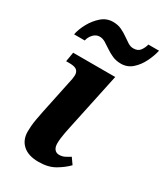

<svg xmlns="http://www.w3.org/2000/svg" viewBox="-192 -845 809 937"><g transform="rotate(30 212.0 -377.0)"><path d="M185 10Q128 10 97 -17.5Q66 -45 66 -93Q66 -107 67.5 -125Q69 -143 73 -165Q77 -187 82 -212L121 -398Q128 -425 128.5 -444Q129 -463 117.5 -473Q106 -483 75 -483H57L66 -536H303L234 -211Q230 -193 227 -176.5Q224 -160 222 -144.5Q220 -129 220 -115Q220 -93 229.5 -81.5Q239 -70 255 -70Q271 -70 284 -76Q297 -82 314 -93L338 -59Q314 -34 277 -12Q240 10 185 10ZM294 -606Q267 -606 245.5 -615.5Q224 -625 206 -637.5Q188 -650 172 -659.5Q156 -669 140 -669Q119 -669 104 -652.5Q89 -636 85 -616H25Q31 -647 49.5 -681Q68 -715 96 -739.5Q124 -764 160 -764Q187 -764 207.5 -754.5Q228 -745 245.5 -732.5Q263 -720 278 -710.5Q293 -701 309 -701Q335 -701 347 -717.5Q359 -734 364 -754H424Q417 -722 400 -687.5Q383 -653 356.5 -629.5Q330 -606 294 -606Z"/></g></svg>

Font: Noto Serif
Style: Italic
Weight: 400
Italic angle: -12°
Designer: Monotype Design Team
Foundry: Monotype Imaging Inc.
Version: Version 2.013